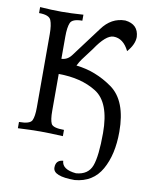

<svg xmlns="http://www.w3.org/2000/svg" viewBox="-99 -773 852 1077"><g transform="rotate(10 327.0 -234.5)"><path d="M401.4 231Q277.8 231 277.8 181.6Q277.8 138.7 319.8 135.7Q322.3 185.1 402.3 192.4Q471.2 187 491.9 131.3Q512.7 75.7 512.7 -56.2Q512.7 -230.5 425.5 -284.9Q338.4 -339.4 210.4 -339.4V-129.4Q210.4 -78.1 220.7 -56.9Q231 -35.6 293.9 -35.6V0Q213.4 -3.9 166.5 -3.9Q111.8 -3.9 37.6 0V-35.6Q100.1 -35.6 111.1 -58.8Q122.1 -82 122.1 -132.3V-550.8Q122.1 -602.5 111.1 -629.6Q100.1 -656.7 42.5 -656.7V-690.9Q106.9 -686 166.5 -686Q218.8 -686 289.1 -690.9V-656.7Q232.4 -656.7 221.4 -631.1Q210.4 -605.5 210.4 -551.8V-425.8Q244.6 -427.2 266.6 -456.5L394.5 -627.4Q446.8 -699.7 526.4 -699.7Q601.6 -691.4 605.5 -619.6Q605.5 -577.1 565.9 -532.2Q533.2 -599.1 477.5 -599.1Q434.1 -599.1 375 -510.7L323.2 -441.9Q312.5 -427.7 300.3 -403.3Q411.6 -391.1 506.6 -323.5Q601.6 -255.9 601.6 -78.6Q601.6 51.3 553.2 136.7Q504.9 222.2 401.4 231Z"/></g></svg>

Font: Almanac
Style: Regular
Weight: 400
Designer: Eden's Almanac
Version: Version 3.501;March 28, 2021;FontCreator 13.0.0.2683 64-bit